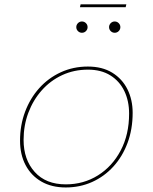

<svg xmlns="http://www.w3.org/2000/svg" viewBox="-20 -838 690 867"><path d="M277 8.5Q213 8.5 166.8 -18.2Q120.5 -45 95.5 -92.5Q70.5 -140 70.5 -203Q70.5 -272.5 93.2 -333.2Q116 -394 157 -439.8Q198 -485.5 254.2 -511.5Q310.5 -537.5 377 -537.5Q441.5 -537.5 486.8 -509.8Q532 -482 555.5 -434.8Q579 -387.5 579 -328.5Q579 -254.5 556 -192.8Q533 -131 492 -86Q451 -41 396 -16.2Q341 8.5 277 8.5ZM277 -5.5Q357.5 -5.5 422.2 -46Q487 -86.5 525 -158.5Q563 -230.5 563 -325Q563 -382 541.5 -426.8Q520 -471.5 478.5 -497.5Q437 -523.5 377 -523.5Q314 -523.5 260.8 -498.8Q207.5 -474 168.5 -430Q129.5 -386 108 -328.8Q86.5 -271.5 86.5 -206Q86.5 -117.5 136.8 -61.5Q187 -5.5 277 -5.5ZM350 -690Q339.5 -690 332 -697.5Q324.5 -705 324.5 -715.5Q324.5 -726 332 -733.5Q339.5 -741 350 -741Q360.5 -741 368 -733.5Q375.5 -726 375.5 -715.5Q375.5 -705 368 -697.5Q360.5 -690 350 -690ZM498 -690Q487.5 -690 480 -697.5Q472.5 -705 472.5 -715.5Q472.5 -726 480 -733.5Q487.5 -741 498 -741Q508.5 -741 516 -733.5Q523.5 -726 523.5 -715.5Q523.5 -705 516 -697.5Q508.5 -690 498 -690ZM341 -805.5 344 -818.5H550.5L547.5 -805.5Z"/></svg>

Font: Epilogue Thin
Style: Italic
Weight: 250
Italic angle: -12°
Designer: Tyler Finck
Foundry: Etcetera Type Co
Version: Version 2.112